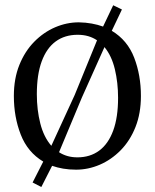

<svg xmlns="http://www.w3.org/2000/svg" viewBox="-20 -650 603 748"><path d="M141 78.5 107 61 148.5 -20.5Q87.5 -57 60.8 -125.8Q34 -194.5 34 -276Q34 -344 55.5 -397.2Q77 -450.5 113.5 -487.5Q150 -524.5 195 -543.8Q240 -563 287 -563Q314 -562.5 337.5 -558.2Q361 -554 381.5 -546.5L421 -629.5L455 -613L415.5 -530Q476.5 -493.5 502.8 -425.2Q529 -357 529 -276Q529 -208.5 507.8 -155Q486.5 -101.5 450 -64.5Q413.5 -27.5 368.5 -8.2Q323.5 11 276.5 11Q249.5 11 226.2 7Q203 3 183 -4ZM180 -82 271 -280 358 -493Q342.5 -503.5 323.8 -509Q305 -514.5 282.5 -514.5Q232.5 -514.5 197 -488.5Q161.5 -462.5 142.5 -411Q123.5 -359.5 123.5 -283Q123.5 -222 137 -169Q150.5 -116 180 -82ZM281.5 -37Q331 -37 366.5 -63.2Q402 -89.5 421 -141.2Q440 -193 440 -269Q440 -328 427.5 -380.2Q415 -432.5 387 -466.5L299 -270L210 -57Q224.5 -47.5 242.5 -42.2Q260.5 -37 281.5 -37Z"/></svg>

Font: Merriweather 36pt Light
Style: Regular
Weight: 300
Designer: Eben Sorkin
Foundry: Eben Sorkin
Version: Version 2.100